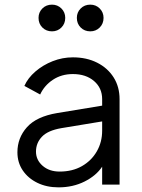

<svg xmlns="http://www.w3.org/2000/svg" viewBox="-20 -795 612 827"><path d="M232 12Q294 12 344 -13Q394 -38 420 -77V0H495V-368Q495 -421 469.5 -461.5Q444 -502 398.5 -525Q353 -548 294 -548Q249 -548 207 -531.5Q165 -515 132.5 -487Q100 -459 85 -425L153 -388Q171 -427 208 -451.5Q245 -476 294 -476Q350 -476 385 -446Q420 -416 420 -368V-340L226 -308Q137 -293 96 -247Q55 -201 55 -139Q55 -95 78 -61Q101 -27 141 -7.5Q181 12 232 12ZM135 -142Q135 -179 160.5 -206Q186 -233 244 -243L420 -272V-232Q420 -183 397 -143Q374 -103 333 -79.5Q292 -56 237 -56Q192 -56 163.5 -81Q135 -106 135 -142ZM204 -660Q228 -660 244.5 -676.5Q261 -693 261 -718Q261 -742 244.5 -758.5Q228 -775 204 -775Q179 -775 162.5 -758.5Q146 -742 146 -718Q146 -693 162.5 -676.5Q179 -660 204 -660ZM369 -660Q393 -660 409.5 -676.5Q426 -693 426 -718Q426 -742 409.5 -758.5Q393 -775 369 -775Q344 -775 327.5 -758.5Q311 -742 311 -718Q311 -693 327.5 -676.5Q344 -660 369 -660Z"/></svg>

Font: Plus Jakarta Sans
Style: Regular
Weight: 400
Designer: Gumpita Rahayu
Foundry: Tokotype
Version: Version 2.004; ttfautohint (v1.8.3)